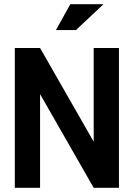

<svg xmlns="http://www.w3.org/2000/svg" viewBox="-20 -900 640 920"><path d="M51 -670V0H172V-449L429 0H550V-670H429V-221L172 -670ZM248 -756H344L476 -880H317Z"/></svg>

Font: LT Wave Mono Bold
Style: Regular
Weight: 700
Designer: Daniel Lyons
Version: Version 2.5 (Glyphs App)